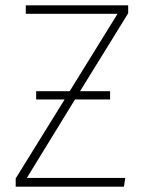

<svg xmlns="http://www.w3.org/2000/svg" viewBox="-20 -702 552 722"><path d="M462 -682V-652L281 -359H394V-328H262L81 -33H451L446 0H39V-31L223 -328H116V-359H242L422 -650H77V-682Z"/></svg>

Font: Fira Sans UltraLight
Style: Regular
Weight: 200
Designer: Carrois Corporate & Edenspiekermann AG
Foundry: Carrois Corporate GbR & Edenspiekermann AG
Version: Version 4.106;PS 004.106;hotconv 1.0.70;makeotf.lib2.5.58329